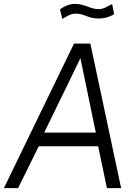

<svg xmlns="http://www.w3.org/2000/svg" viewBox="-30 -966 699 986"><path d="M63 0 169 -215H474L519 0H592L434 -742H350L-10 0ZM546 -945C523 -936 507 -919 476 -919C435 -919 404 -946 356 -946C324 -946 301 -934 278 -918L290 -869C310 -878 326 -896 361 -896C401 -896 423 -871 476 -871C513 -871 539 -883 556 -893ZM383 -667 462 -285H197Z"/></svg>

Font: Cheyenne Sans Light
Style: Italic
Weight: 300
Italic angle: -8.13011°
Designer: The Public Sans project authors (U.S. Web Design System), Libre Franklin designed by Pablo Impallari and Rodrigo Fuenzal
Foundry: The Cheyenne Sans Project Authors
Version: Version 2.007